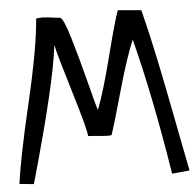

<svg xmlns="http://www.w3.org/2000/svg" viewBox="-51 -751 821 809"><g transform="rotate(-5 359.5 -346.0)"><path d="M718.8 0 644.5 6.8Q590.8 -330.1 528.3 -570.3Q496.1 -494.1 457.5 -356Q418.9 -217.8 404.3 -176.8Q402.3 -176.8 397.9 -176.3Q393.6 -175.8 390.6 -175.8Q377 -175.8 345.7 -178.7Q314.5 -181.6 305.7 -181.6Q304.7 -210 255.9 -370.6Q207 -531.2 197.3 -576.2Q179.7 -418 60.5 0L0 -5.9Q13.7 -112.3 67.4 -340.8Q121.1 -569.3 130.9 -694.3Q148.4 -696.3 159.2 -696.3Q168.9 -696.3 231.4 -688.5Q245.1 -686.5 271 -600.1Q296.9 -513.7 323.2 -410.2Q349.6 -306.6 356.4 -288.1Q383.8 -355.5 422.4 -506.8Q460.9 -658.2 476.6 -699.2Q492.2 -698.2 575.2 -690.4Q600.6 -591.8 624.5 -477.5Q648.4 -363.3 676.3 -217.8Q704.1 -72.3 718.8 0Z"/></g></svg>

Font: Neucha
Style: Regular
Weight: 400
Designer: Jovanny Lemonad
Foundry: Jovanny Lemonad
Version: Version 001.001